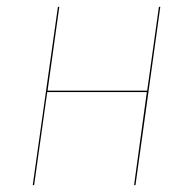

<svg xmlns="http://www.w3.org/2000/svg" viewBox="-20 -537 560 557"><path d="M406 -270H117L79 0H75L148 -517H152L118 -274H407L441 -517H445L373 0H369Z"/></svg>

Font: Fira Sans Condensed Four
Style: Italic
Weight: 100
Width: 3
Italic angle: -8°
Designer: bBox Type GmbH & Carrois Corporate GbR & Edenspiekermann AG
Foundry: bBox Type GmbH & Carrois Corporate GbR & Edenspiekermann AG
Version: Version 4.301